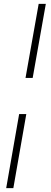

<svg xmlns="http://www.w3.org/2000/svg" viewBox="-20 -760 264 993"><path d="M180 -740H217L149 -357H112ZM79 -170H116L49 213H12Z"/></svg>

Font: Inria Serif
Style: Italic
Weight: 400
Italic angle: -10°
Designer: Black Foundry Team
Foundry: Black Foundry
Version: Version 1.000; ttfautohint (v1.8.3)